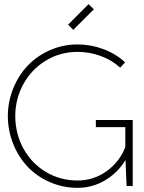

<svg xmlns="http://www.w3.org/2000/svg" viewBox="-20 -904 700 933"><path d="M54.2 -338.9Q54.7 -253.4 94 -181.9Q133.3 -110.4 202.6 -68.6Q272 -26.9 356.9 -26.9Q434.6 -26.9 497.6 -71.8Q560.5 -116.7 588.9 -189V-286.1H445.8V-320.8H625V0H595.2L589.8 -125H588.9Q551.8 -64 490.2 -27.6Q428.7 8.8 356.9 8.8Q286.1 8.8 223.1 -18.6Q160.2 -45.9 115.5 -92.5Q70.8 -139.2 44.7 -203.4Q18.6 -267.6 18.1 -338.9Q18.1 -409.7 44.2 -474.1Q70.3 -538.6 115 -585.4Q159.7 -632.3 222.9 -660.2Q286.1 -688 356.9 -688Q421.9 -688 482.4 -665.3Q543 -642.6 587.9 -601.1L564 -575.2Q524.9 -611.3 470.5 -631.6Q416 -651.9 356.9 -651.9Q272.5 -651.9 202.9 -609.6Q133.3 -567.4 93.8 -495.6Q54.2 -423.8 54.2 -338.9ZM335.9 -758.8 311 -784.2 410.2 -883.8 436 -858.9Z"/></svg>

Font: RawengulkSans
Style: Regular
Weight: 500
Designer: gluk (gluksza@wp.pl)
Foundry: gluk (gluksza@wp.pl)
Version: Version 0.94